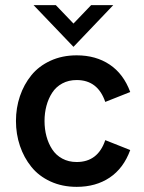

<svg xmlns="http://www.w3.org/2000/svg" viewBox="-20 -717 561 746"><path d="M278 9Q221.5 9 176 -12Q130.5 -33 101.8 -68.8Q73 -104.5 57.5 -150.2Q42 -196 42 -247Q42 -298 57.5 -343.5Q73 -389 101.8 -424.5Q130.5 -460 176 -481Q221.5 -502 278 -502Q352.5 -502 406.2 -466Q460 -430 486 -359.5L389 -321Q360 -406 278 -406Q246.5 -406 222 -392.8Q197.5 -379.5 182.8 -356.8Q168 -334 160.5 -306Q153 -278 153 -247Q153 -215.5 160.5 -187.5Q168 -159.5 182.8 -136.8Q197.5 -114 222 -100.8Q246.5 -87.5 278 -87.5Q360.5 -87.5 389 -172.5L486 -134Q460 -63 406.2 -27Q352.5 9 278 9ZM110.5 -697H197L265.5 -625.5L334 -697H420L265.5 -535Z"/></svg>

Font: HK Grotesk SemiBold
Style: Regular
Weight: 600
Designer: Alfredo Marco Pradil
Foundry: Hanken Design Co.
Version: Version 3.001;FEAKit 1.0